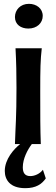

<svg xmlns="http://www.w3.org/2000/svg" viewBox="-20 -752 294 1002"><path d="M61 -500C65 -425 66 -365 66 -294C66 -136 61 -98 58 0H85C52 26 5 79 5 140C5 186 32 230 112 230C168 230 198 209 219 179L204 134C188 155 161 167 138 167C110 167 99 150 99 121C99 76 124 29 146 0H193C190 -79 190 -149 190 -271C190 -395 191 -439 198 -500ZM58 -663C58 -624 89 -603 128 -603C173 -603 203 -632 203 -669C203 -708 170 -732 131 -732C86 -732 58 -700 58 -663Z"/></svg>

Font: CantoraOne
Style: Regular
Weight: 400
Designer: Pablo Impallari, Rodrigo Fuenzalida
Foundry: Pablo Impallari
Version: Version 1.001